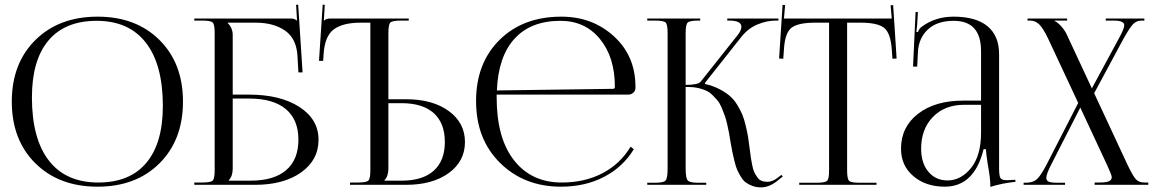

<svg xmlns="http://www.w3.org/2000/svg" viewBox="-20 -799 5001 830"><path d="M402 8Q235 8 133 -93Q31 -194 31 -360Q31 -525 133 -626Q235 -727 402 -727Q568 -727 669.5 -626Q771 -525 771 -360Q771 -194 669.5 -93Q568 8 402 8ZM405 -10Q541 -10 612.5 -95Q684 -180 684 -341Q684 -520 610.5 -614.5Q537 -709 398 -709Q261 -709 189.5 -624Q118 -539 118 -378Q118 -199 191.5 -104.5Q265 -10 405 -10Z M820 0V-10H855Q891 -10 899.5 -18.5Q908 -27 908 -63V-657Q908 -693 899.5 -701.5Q891 -710 855 -710H820V-719H1236Q1254 -719 1263 -710H1264L1260 -778L1269 -779L1288 -486H1270L1266 -556Q1262 -632 1212.5 -666.5Q1163 -701 1085 -701H964V-700Q986 -678 986 -648V-390H1056Q1192 -390 1274.5 -336.5Q1357 -283 1357 -195Q1357 -107 1281.5 -53.5Q1206 0 1082 0ZM986 -373V-71Q986 -37 969 -20V-18H1063Q1164 -18 1217 -63.5Q1270 -109 1270 -195Q1270 -282 1215.5 -327.5Q1161 -373 1057 -373Z M1493 0V-10H1528Q1564 -10 1572.5 -18.5Q1581 -27 1581 -63V-701H1539Q1462 -701 1423 -672Q1384 -643 1379 -566L1377 -536H1359L1375 -779L1384 -778L1380 -710H1381Q1390 -719 1408 -719H1747V-710H1712Q1676 -710 1667.5 -701.5Q1659 -693 1659 -657V-370H1735Q1850 -370 1920 -319Q1990 -268 1990 -185Q1990 -102 1920 -51Q1850 0 1735 0ZM1659 -353V-71Q1659 -37 1642 -20V-18H1716Q1807 -18 1855 -61Q1903 -104 1903 -185Q1903 -267 1855 -310Q1807 -353 1716 -353Z M2127 -390Q2127 -384 2127 -378Q2127 -201 2202.5 -105.5Q2278 -10 2408 -10Q2508 -10 2585 -50.5Q2662 -91 2706 -165L2720 -154Q2673 -77 2591.5 -34.5Q2510 8 2405 8Q2246 8 2142 -94.5Q2038 -197 2038 -362Q2038 -526 2139.5 -626.5Q2241 -727 2407 -727Q2541 -727 2634 -642Q2727 -557 2727 -424V-419Q2727 -407 2718 -398.5Q2709 -390 2696 -390ZM2128 -408 2630 -415Q2638 -415 2638 -424Q2638 -552 2573.5 -630.5Q2509 -709 2403 -709Q2275 -709 2204.5 -632Q2134 -555 2128 -408Z M2778 0V-9H2813Q2849 -9 2857.5 -19Q2866 -29 2866 -71V-657Q2866 -693 2857.5 -701.5Q2849 -710 2813 -710H2778V-719H3007V-710H2998Q2962 -710 2953 -701.5Q2944 -693 2944 -657V-432Q2998 -432 3009 -446L3167 -645Q3185 -667 3185 -683Q3185 -710 3133 -710H3124V-719H3345V-710H3333Q3295 -710 3255 -693.5Q3215 -677 3186 -641L3027 -440L3028 -436Q3062 -428 3088.5 -414.5Q3115 -401 3133.5 -385.5Q3152 -370 3166.5 -346.5Q3181 -323 3189 -303.5Q3197 -284 3204 -254.5Q3211 -225 3214 -205.5Q3217 -186 3221 -155Q3224 -130 3226 -117Q3228 -104 3232 -84Q3236 -64 3241 -54Q3246 -44 3253.5 -33Q3261 -22 3272 -17.5Q3283 -13 3298 -13Q3320 -13 3345 -33L3358 -43L3364 -36L3351 -26Q3310 11 3270 11Q3250 11 3233.5 5Q3217 -1 3205 -9.5Q3193 -18 3183 -34.5Q3173 -51 3167 -64.5Q3161 -78 3155 -102.5Q3149 -127 3146 -142Q3143 -157 3138 -185Q3134 -211 3131.5 -224.5Q3129 -238 3123.5 -262Q3118 -286 3113 -299.5Q3108 -313 3100 -332.5Q3092 -352 3083 -363Q3074 -374 3061 -387Q3048 -400 3033 -407Q3018 -414 2998.5 -418.5Q2979 -423 2956 -423H2944V-71Q2944 -29 2953 -19Q2962 -9 2998 -9H3033V0Z M3435 0V-9H3511Q3547 -9 3555.5 -17.5Q3564 -26 3564 -62V-701H3504Q3429 -701 3401 -678.5Q3373 -656 3369 -586L3366 -545L3348 -546L3363 -778L3374 -777L3369 -719H3835L3830 -776L3841 -777L3856 -546L3838 -545L3835 -586Q3830 -656 3802 -678.5Q3774 -701 3700 -701H3642V-62Q3642 -26 3650.5 -17.5Q3659 -9 3695 -9H3769V0Z M4221 -364V-578Q4221 -709 4103 -709Q4031 -709 3991 -671.5Q3951 -634 3948 -573L3945 -511H3927L3938 -747H3948L3945 -694Q3943 -670 3941 -662L3948 -660Q3953 -675 3964 -683Q4023 -727 4102 -727Q4199 -727 4249 -685.5Q4299 -644 4299 -565V-71Q4299 -40 4304.5 -30Q4310 -20 4332 -20L4352 -21L4369 -22L4370 -13Q4311 -7 4261 9V1Q4261 -29 4250 -89Q4243 -134 4242 -154H4232Q4192 8 4064 8Q3982 8 3928.5 -37.5Q3875 -83 3875 -156Q3875 -250 3948.5 -307Q4022 -364 4143 -364ZM4221 -346H4148Q4064 -346 4013 -293.5Q3962 -241 3962 -156Q3962 -94 3993.5 -56.5Q4025 -19 4076 -19Q4134 -19 4177.5 -72.5Q4221 -126 4221 -226Z M4405 0V-9H4414Q4445 -9 4462 -24Q4479 -39 4504 -87L4641 -354L4511 -632Q4489 -678 4472 -694Q4455 -710 4433 -710H4422V-719H4593V-710H4539V-708Q4550 -704 4565.5 -687.5Q4581 -671 4590 -653L4700 -417L4818 -635Q4840 -675 4840 -690Q4840 -710 4795 -710H4760V-719H4927V-710H4915Q4893 -710 4878.5 -695Q4864 -680 4837 -632L4710 -396L4854 -87Q4877 -39 4890 -24.5Q4903 -10 4927 -10H4944V0H4712V-10H4733Q4762 -10 4774 -15.5Q4786 -21 4786 -34Q4786 -41 4767 -83L4650 -334L4524 -87Q4503 -46 4503 -30Q4503 -18 4514 -13.5Q4525 -9 4550 -9H4584V0Z"/></svg>

Font: FoglihtenNo06
Style: Regular
Weight: 500
Designer: gluk (gluksza@wp.pl)
Foundry: gluk (gluksza@wp.pl)
Version: Version 0.76